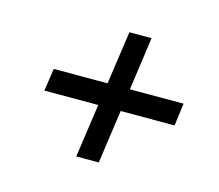

<svg xmlns="http://www.w3.org/2000/svg" viewBox="-63 -605 582 510"><g transform="rotate(15 228.5 -349.5)"><path d="M66 -381H423L415 -319H57ZM235 -527H296L246 -172H184Z"/></g></svg>

Font: Pathway Extreme Condensed
Style: Italic
Weight: 400
Width: 3
Italic angle: -8°
Version: Version 1.001;gftools[0.9.26]